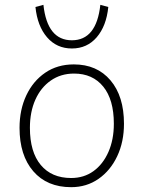

<svg xmlns="http://www.w3.org/2000/svg" viewBox="-20 -769 596 796"><path d="M286 -502Q382 -502 438 -436Q494 -370 494 -256Q494 -181 466 -121.5Q438 -62 388.5 -27.5Q339 7 275 7Q175 7 118 -59Q61 -125 61 -239Q61 -314 89 -373.5Q117 -433 167.5 -467.5Q218 -502 286 -502ZM275 -31Q328 -31 367.5 -59.5Q407 -88 429.5 -139Q452 -190 452 -256Q452 -356 408 -410Q364 -464 287 -464Q232 -464 190.5 -435Q149 -406 126.5 -355.5Q104 -305 104 -239Q104 -139 149 -85Q194 -31 275 -31ZM396 -749 429 -740Q421 -661 381 -614.5Q341 -568 278 -568Q215 -568 175 -614.5Q135 -661 127 -740L160 -749Q176 -602 278 -602Q380 -602 396 -749Z"/></svg>

Font: Livvic ExtraLight
Style: Regular
Weight: 275
Designer: Jacques Le Bailly, Baron von Fonthausen
Version: Version 1.001; ttfautohint (v1.8.2)